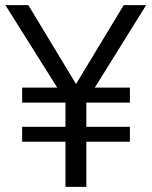

<svg xmlns="http://www.w3.org/2000/svg" viewBox="-20 -725 589 745"><path d="M234 0V-175H66V-233H234V-327H66V-385H213L209 -374L1 -705H90L281 -389H269L460 -705H547L341 -374L337 -385H484V-327H315V-233H484V-175H315V0Z"/></svg>

Font: Nunito Sans 10pt SemiCondensed
Style: Regular
Weight: 400
Width: 4
Designer: Vernon Adams
Foundry: Vernon Adams
Version: Version 3.101;gftools[0.9.27]